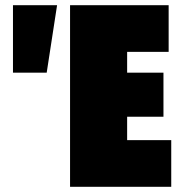

<svg xmlns="http://www.w3.org/2000/svg" viewBox="-20 -720 700 740"><path d="M30 -440V-700H200L160 -440ZM250 0V-700H630V-520H470V-440H610V-270H470V-180H640V0Z"/></svg>

Font: Tektur Condensed Black
Style: Regular
Weight: 900
Width: 3
Designer: Adam Jagosz
Foundry: Adam Jagosz
Version: Version 1.005;gftools[0.9.30]